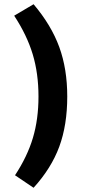

<svg xmlns="http://www.w3.org/2000/svg" viewBox="-20 -720 409 899"><path d="M137.2 159.2Q220.2 67.9 257.6 -33.4Q294.9 -134.8 294.9 -268.1Q294.9 -397 257.6 -499.5Q220.2 -602.1 137.2 -700.2L46.4 -646.5Q106 -555.7 133.1 -466.1Q160.2 -376.5 160.2 -268.1Q160.2 -161.6 134 -74.2Q107.9 13.2 50.3 100.6Z"/></svg>

Font: DavidDev Light
Style: Regular
Weight: 300
Designer: David.dev
Foundry: David.dev
Version: Version 1.001;FEAKit 1.0